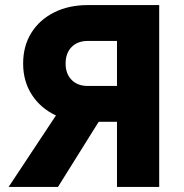

<svg xmlns="http://www.w3.org/2000/svg" viewBox="-20 -735 725 755"><path d="M14 0 200 -281Q140 -309 105.5 -362Q71 -415 71 -485Q71 -554 103 -605.5Q135 -657 192.5 -686Q250 -715 325 -715H606V0H440V-256H368L208 0ZM325 -397H440V-574H325Q285 -574 261.5 -550Q238 -526 238 -485Q238 -445 261.5 -421Q285 -397 325 -397Z"/></svg>

Font: Wix Madefor Text ExtraBold
Style: Regular
Weight: 800
Designer: Dalton Maag Ltd
Foundry: Dalton Maag Ltd
Version: Version 3.100